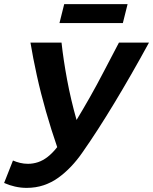

<svg xmlns="http://www.w3.org/2000/svg" viewBox="-21 -900 744 933"><path d="M108 13Q80 13 51.5 6.5Q23 0 -1 -11L42 -120Q58 -113 76.5 -108.5Q95 -104 115 -104Q140 -104 164 -112Q188 -120 211 -138Q234 -156 257 -185Q228 -269 202.5 -358Q177 -447 158 -533.5Q139 -620 127 -693H278Q287 -610 305 -513Q323 -416 351 -317Q382 -368 415.5 -427Q449 -486 484 -553.5Q519 -621 557 -693H703Q660 -614 617.5 -540Q575 -466 534.5 -399Q494 -332 455 -271.5Q416 -211 378 -157Q353 -121 324 -90.5Q295 -60 262.5 -36.5Q230 -13 191.5 0Q153 13 108 13ZM268 -788 291 -880H599L576 -788Z"/></svg>

Font: Ubuntu Sans
Style: Bold Italic
Weight: 700
Italic angle: -13.5°
Designer: Dalton Maag Ltd
Foundry: Dalton Maag Ltd
Version: Version 1.006